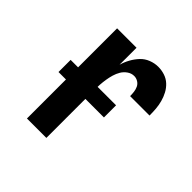

<svg xmlns="http://www.w3.org/2000/svg" viewBox="-142 -656 783 783"><g transform="rotate(45 250.0 -264.0)"><path d="M115 0V-520H227V-422Q233 -443 243.5 -462Q254 -481 268.5 -496.5Q283 -512 303.5 -520Q324 -528 345 -528Q364 -528 382.5 -522Q401 -516 415 -503Q429 -490 438 -473Q447 -456 452 -437.5Q457 -419 458.5 -400Q460 -381 460 -362H348Q348 -374 346.5 -386Q345 -398 340 -408.5Q335 -419 324.5 -425.5Q314 -432 302 -432Q286 -432 272.5 -422.5Q259 -413 251 -399.5Q243 -386 238.5 -370.5Q234 -355 231.5 -339Q229 -323 228 -307.5Q227 -292 227 -276V0ZM72 -225V-295H334V-225Z"/></g></svg>

Font: Iosevka Curly
Style: Bold
Weight: 700
Monospace: yes
Designer: Belleve Invis
Foundry: Belleve Invis
Version: Version 22.1.2; ttfautohint (v1.8.4)